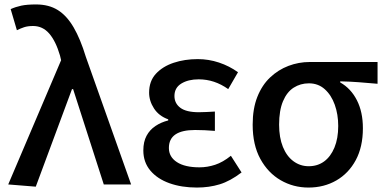

<svg xmlns="http://www.w3.org/2000/svg" viewBox="-20 -830 1732 864"><path d="M141 10 17 0 255 -559 250 -580Q231 -645 201.5 -679Q172 -713 129 -713Q105 -713 88.5 -707.5Q72 -702 56 -694L28 -789Q50 -799 75.5 -804.5Q101 -810 142 -810Q200 -810 240.5 -784.5Q281 -759 311.5 -706.5Q342 -654 366 -575L570 0H447L309 -429H304Z M866 14Q797 14 742.5 -5.5Q688 -25 656.5 -62.5Q625 -100 625 -153Q625 -192 639.5 -219Q654 -246 679.5 -263Q705 -280 737 -288V-293Q695 -308 673 -342Q651 -376 651 -413Q651 -465 681.5 -498Q712 -531 761.5 -547.5Q811 -564 870 -564Q919 -564 965.5 -548.5Q1012 -533 1051 -505L1007 -429Q976 -451 943 -462Q910 -473 874 -473Q827 -473 796 -454Q765 -435 765 -398Q765 -365 791.5 -345Q818 -325 875 -325Q892 -325 910 -326Q928 -327 947 -328V-241Q923 -243 901 -244Q879 -245 858 -245Q799 -245 769.5 -225Q740 -205 740 -164Q740 -124 776 -100.5Q812 -77 878 -77Q913 -77 948 -88.5Q983 -100 1019 -129L1067 -54Q1016 -15 968.5 -0.5Q921 14 866 14Z M1368 14Q1300 14 1243 -19Q1186 -52 1151.5 -115Q1117 -178 1117 -269Q1117 -341 1138 -394Q1159 -447 1195.5 -481.5Q1232 -516 1278 -533.5Q1324 -551 1374 -551H1679V-453Q1633 -457 1594.5 -460Q1556 -463 1511 -464V-459Q1559 -432 1586 -379Q1613 -326 1613 -253Q1613 -169 1581 -109.5Q1549 -50 1493.5 -18Q1438 14 1368 14ZM1369 -82Q1409 -82 1438.5 -103.5Q1468 -125 1485 -166Q1502 -207 1502 -263Q1502 -315 1486.5 -358.5Q1471 -402 1441.5 -428.5Q1412 -455 1370 -455Q1332 -455 1301.5 -435.5Q1271 -416 1253.5 -374.5Q1236 -333 1236 -269Q1236 -211 1253 -169Q1270 -127 1300.5 -104.5Q1331 -82 1369 -82Z"/></svg>

Font: Noto Sans KR Medium
Style: Regular
Weight: 500
Designer: Ryoko NISHIZUKA  (kana, bopomofo & ideographs); Paul D. Hunt (Latin, Greek & Cyrillic); Sandoll Communications , Soo-you
Foundry: Adobe
Version: Version 2.004-H2;hotconv 1.0.118;makeotfexe 2.5.65603